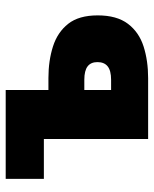

<svg xmlns="http://www.w3.org/2000/svg" viewBox="47 -587 540 674"><g transform="rotate(-90 317.0 -250.0)"><path d="M166 0V-366H26V-500H338V-350H380Q441 -350 491 -334Q541 -318 570.5 -280.5Q600 -243 600 -177Q600 -110 570.5 -71Q541 -32 491 -16Q441 0 380 0ZM338 -130H374Q406 -130 421 -142Q436 -154 436 -178Q436 -201 421 -212.5Q406 -224 374 -224H338Z"/></g></svg>

Font: Source Sans 3 Black
Style: Regular
Weight: 900
Designer: Paul D. Hunt
Foundry: Adobe
Version: Version 3.046;hotconv 1.0.118;makeotfexe 2.5.65603